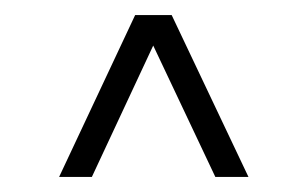

<svg xmlns="http://www.w3.org/2000/svg" viewBox="-20 -710 408 255"><path d="M58.5 -475 159.5 -690H208L310 -475H266L183.5 -649.5L102 -475Z"/></svg>

Font: Big Shoulders Text ExtraLight
Style: Regular
Weight: 250
Version: Version 2.002